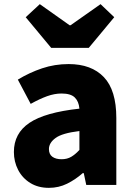

<svg xmlns="http://www.w3.org/2000/svg" viewBox="-20 -892 646 926"><path d="M216 14Q164 14 126 -9.5Q88 -33 67.5 -72.5Q47 -112 47 -159Q47 -249 122 -299.5Q197 -350 363 -368Q360 -403 340.5 -422Q321 -441 277 -441Q243 -441 207 -428Q171 -415 128 -391L66 -508Q122 -542 183 -562.5Q244 -583 311 -583Q421 -583 481 -520Q541 -457 541 -323V0H396L384 -57H379Q344 -26 303.5 -6Q263 14 216 14ZM277 -124Q304 -124 324 -136Q344 -148 363 -169V-260Q280 -250 248 -226.5Q216 -203 216 -173Q216 -148 232.5 -136Q249 -124 277 -124ZM227 -661 104 -809 172 -872 316 -770H320L465 -872L531 -809L408 -661Z"/></svg>

Font: Source Han Sans CN Heavy
Style: Regular
Weight: 900
Designer: Ryoko NISHIZUKA 西塚涼子 (kana, bopomofo & ideographs); Paul D. Hunt (Latin, Greek & Cyrillic); Sandoll Communications 산돌커뮤니
Foundry: Adobe
Version: Version 2.000;hotconv 1.0.107;makeotfexe 2.5.65593